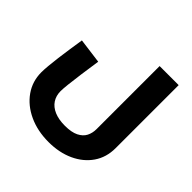

<svg xmlns="http://www.w3.org/2000/svg" viewBox="-190 -673 1090 1090"><g transform="rotate(45 355.5 -127.5)"><path d="M349 248Q260 248 190 215.5Q120 183 80 126Q40 69 40 -4Q40 -24 43 -56.5Q46 -89 51 -129Q56 -169 62.5 -211.5Q69 -254 75 -294L226 -274Q216 -207 208.5 -152.5Q201 -98 197 -60.5Q193 -23 193 -5Q193 32 211 59.5Q229 87 264 102Q299 117 349 117Q402 117 433 101.5Q464 86 477 60.5Q490 35 490 3V-503H643V3Q643 77 605 132Q567 187 500.5 217.5Q434 248 349 248Z"/></g></svg>

Font: Cairo Play ExtraBold
Style: Regular
Weight: 800
Version: Version 3.119